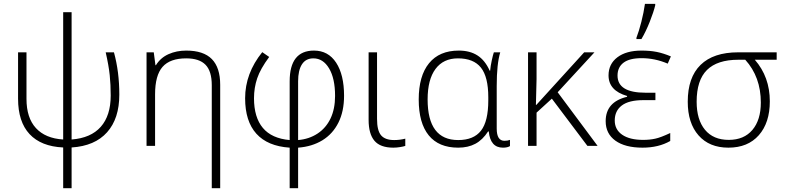

<svg xmlns="http://www.w3.org/2000/svg" viewBox="-20 -769 4136 1012"><path d="M357.4 -704.6V-33.7Q459 -41.5 511.2 -100.6Q563.5 -159.7 563.5 -265.6Q563.5 -322.8 558.3 -372.8Q553.2 -422.9 537.1 -493.2H580.6Q608.9 -390.6 608.9 -270.5Q608.9 -144 544.4 -71.8Q480 0.5 357.4 8.3V223.1H313V8.3Q196.3 2.9 135.7 -62.3Q75.2 -127.4 75.2 -249V-493.2H119.6V-248Q119.6 -147.9 169.4 -93.8Q219.2 -39.6 313 -33.7V-704.6Z M1096.2 223.1V-319.8Q1096.2 -394 1063.2 -427.7Q1030.3 -461.4 961.4 -461.4Q876 -461.4 836.7 -416.5Q797.4 -371.6 797.4 -272V0H752.4V-493.2H790.5L799.3 -425.3H801.8Q826.2 -464.8 868.4 -483.6Q910.6 -502.4 961.4 -502.4Q1052.7 -502.4 1096.7 -457.5Q1140.6 -412.6 1140.6 -322.3V223.1Z M1506.8 223.1V9.3Q1390.6 1.5 1331.3 -64.2Q1272 -129.9 1272 -251Q1272 -382.3 1362.3 -494.1L1398.9 -468.8Q1352.5 -406.2 1335.7 -356.4Q1318.8 -306.6 1318.8 -251Q1318.8 -150.4 1365.5 -94.7Q1412.1 -39.1 1506.8 -30.8V-340.3Q1506.8 -502.4 1634.8 -502.4Q1710 -502.4 1751.7 -438.7Q1793.5 -375 1793.5 -264.2Q1793.5 -182.1 1763.7 -122.6Q1733.9 -63 1679.2 -29.5Q1624.5 3.9 1551.3 9.3V223.1ZM1746.1 -263.2Q1746.1 -355.5 1714.6 -408.4Q1683.1 -461.4 1631.8 -461.4Q1591.8 -461.4 1571.5 -429.9Q1551.3 -398.4 1551.3 -340.8V-30.8Q1608.9 -35.6 1653.6 -64.9Q1698.2 -94.2 1722.2 -144.5Q1746.1 -194.8 1746.1 -263.2Z M1967.3 -493.2V-142.1Q1967.3 -81.1 1988.5 -55.9Q2009.8 -30.8 2057.6 -30.8Q2086.9 -30.8 2116.2 -38.1V0Q2106.9 3.4 2088.4 6.3Q2069.8 9.3 2053.2 9.3Q1984.4 9.3 1953.6 -27.1Q1922.9 -63.5 1922.9 -137.2V-493.2Z M2395 -30.8Q2476.6 -30.8 2515.1 -80.1Q2553.7 -129.4 2553.7 -240.2V-256.3Q2553.7 -363.8 2514.9 -412.6Q2476.1 -461.4 2393.6 -461.4Q2316.9 -461.4 2275.4 -405.5Q2233.9 -349.6 2233.9 -245.1Q2233.9 -30.8 2395 -30.8ZM2395 9.3Q2292.5 9.3 2239.7 -55.7Q2187 -120.6 2187 -244.6Q2187 -369.1 2241.5 -435.8Q2295.9 -502.4 2398.4 -502.4Q2456.5 -502.4 2496.6 -476.8Q2536.6 -451.2 2561 -396.5H2563.5Q2565.4 -419.9 2572 -450.4Q2578.6 -481 2583 -493.2H2616.7Q2598.1 -432.1 2598.1 -315.4V-91.3Q2598.1 -26.9 2638.7 -26.9Q2655.8 -26.9 2668 -31.7V1Q2654.8 9.3 2630.9 9.3Q2564.5 9.3 2556.2 -76.2H2552.7Q2523.9 -31.7 2485.6 -11.2Q2447.3 9.3 2395 9.3Z M2807.1 -216.3 3059.1 -493.2H3113.3L2919.4 -282.7L3129.9 0H3076.2L2888.7 -249L2808.1 -175.3V0H2763.2V-493.2H2808.1V-352.1L2804.7 -216.3Z M3434.6 -280.3V-241.2H3371.1Q3294.4 -241.2 3257.3 -212.9Q3220.2 -184.6 3220.2 -133.8Q3220.2 -85.9 3259.5 -58.8Q3298.8 -31.7 3370.1 -31.7Q3404.8 -31.7 3433.8 -38.1Q3462.9 -44.4 3512.7 -67.9V-25.9Q3451.2 9.3 3366.7 9.3Q3274.9 9.3 3223.6 -27.6Q3172.4 -64.5 3172.4 -130.4Q3172.4 -231.9 3285.2 -258.8V-263.2Q3187.5 -291.5 3187.5 -371.6Q3187.5 -431.6 3234.1 -467Q3280.8 -502.4 3361.8 -502.4Q3405.8 -502.4 3441.2 -495.4Q3476.6 -488.3 3516.1 -471.7L3499.5 -433.6Q3432.1 -462.4 3361.8 -462.4Q3297.9 -462.4 3266.4 -438.5Q3234.9 -414.6 3234.9 -370.6Q3234.9 -280.3 3382.3 -280.3ZM3334.5 -569.8Q3347.7 -604 3360.4 -653.6Q3373 -703.1 3379.4 -748.5H3433.6V-741.2Q3425.3 -706.1 3404.8 -654.3Q3384.3 -602.5 3360.8 -563H3334.5Z M4037.6 -234.9Q4037.6 -122.1 3979.7 -56.4Q3921.9 9.3 3819.3 9.3Q3718.8 9.3 3661.9 -55.4Q3605 -120.1 3605 -232.9Q3605 -360.8 3672.6 -427Q3740.2 -493.2 3870.6 -493.2H4073.7V-454.1H3958.5Q4037.6 -363.3 4037.6 -234.9ZM3651.9 -232.9Q3651.9 -138.2 3695.8 -85Q3739.7 -31.7 3821.3 -31.7Q3901.4 -31.7 3945.8 -84.2Q3990.2 -136.7 3990.2 -228.5Q3990.2 -363.3 3908.2 -454.1H3872.1Q3760.7 -454.1 3706.3 -400.1Q3651.9 -346.2 3651.9 -232.9Z"/></svg>

Font: Bpm'online Open Sans Light
Style: Regular
Weight: 300
Foundry: Ascender Corporation
Version: Version 1.10